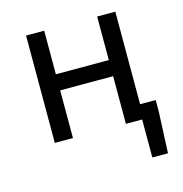

<svg xmlns="http://www.w3.org/2000/svg" viewBox="-99 -577 799 840"><g transform="rotate(-15 300.0 -157.0)"><path d="M93.1 0V-486.1H175.3V-288.8H415.1V-486.1H497.4V0H415.1V-215.9H175.3V0ZM488.7 172V0H450.6V-67H568V-14.9L559.6 172Z"/></g></svg>

Font: Source Code Pro ExtraLight
Style: Regular
Weight: 200
Monospace: yes
Designer: Paul D. Hunt, Teo Tuominen
Foundry: Adobe
Version: Version 1.026;hotconv 1.1.0;makeotfexe 2.6.0